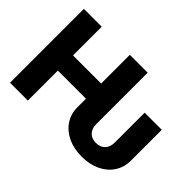

<svg xmlns="http://www.w3.org/2000/svg" viewBox="-133 -1027 1337 1337"><g transform="rotate(45 536.0 -358.5)"><path d="M763.7 11.2Q685.5 11.2 626 -17.1Q566.4 -45.4 533 -95.7Q499.5 -146 499.5 -212.4V-295.4H222.7V0H46.9V-727.5H222.7V-444.8H499.5V-727.5H675.3V-223.1Q675.3 -177.7 699.2 -152.1Q723.1 -126.5 765.6 -126.5Q808.6 -126.5 833 -152.1Q857.4 -177.7 857.4 -223.1V-515.6H1025.9V-212.4Q1025.9 -146 992.7 -95.7Q959.5 -45.4 900.4 -17.1Q841.3 11.2 763.7 11.2Z"/></g></svg>

Font: Inter Display ExtraBold
Style: Regular
Weight: 800
Designer: Rasmus Andersson
Foundry: rsms
Version: Version 4.000;git-a52131595